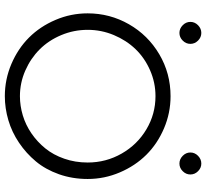

<svg xmlns="http://www.w3.org/2000/svg" viewBox="-50 -824 873 814"><g transform="rotate(90 387.0 -416.5)"><path d="M86.4 -819.1Q72.3 -805.2 72.3 -786.6Q72.3 -768.1 86.4 -754.2Q100.6 -740.2 119.1 -740.2Q137.7 -740.2 151.6 -754.2Q165.5 -768.1 165.5 -786.6Q165.5 -805.2 151.6 -819.1Q137.7 -833 119.1 -833Q100.6 -833 86.4 -819.1ZM640.1 -819.1Q626 -805.2 626 -786.6Q626 -768.1 640.1 -754.2Q654.3 -740.2 672.9 -740.2Q691.4 -740.2 705.3 -754.2Q719.2 -768.1 719.2 -786.6Q719.2 -805.2 705.3 -819.1Q691.4 -833 672.9 -833Q654.3 -833 640.1 -819.1ZM387.2 -702.6Q458.5 -702.6 523.7 -674.8Q588.9 -647 635.7 -599.9Q682.6 -552.7 710.4 -487.5Q738.3 -422.4 738.3 -351.1Q738.3 -286.6 718.3 -229.7Q698.2 -172.9 663.8 -131.6Q629.4 -90.3 584.5 -60.1Q539.6 -29.8 489 -14.9Q438.5 0 387.2 0Q315.9 0 250.7 -27.8Q185.5 -55.7 138.7 -102.5Q91.8 -149.4 64 -214.6Q36.1 -279.8 36.1 -351.1Q36.1 -445.3 82.3 -526.1Q128.4 -606.9 209.5 -654.8Q290.5 -702.6 387.2 -702.6ZM387.2 -638.7Q329.6 -638.7 277.3 -615.7Q225.1 -592.8 187.7 -554Q150.4 -515.1 128.2 -462.2Q106 -409.2 106 -351.1Q106 -292.5 128.4 -239Q150.9 -185.5 189 -147.5Q227.1 -109.4 278.8 -86.7Q330.6 -64 387.2 -64Q428.2 -64 468.8 -76.2Q509.3 -88.4 545.2 -113Q581.1 -137.7 608.6 -171.6Q636.2 -205.6 652.3 -252Q668.5 -298.3 668.5 -351.1Q668.5 -429.2 630.4 -495.6Q592.3 -562 527.6 -600.3Q462.9 -638.7 387.2 -638.7Z"/></g></svg>

Font: LilGrotesk
Style: Regular
Weight: 400
Designer: BSozoo
Foundry: BSozoo
Version: Version 1.004;PS 001.004;hotconv 1.0.70;makeotf.lib2.5.58329